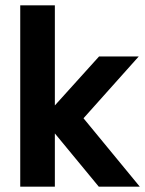

<svg xmlns="http://www.w3.org/2000/svg" viewBox="-20 -701 545 721"><path d="M148 -246V-263L352 -489H501L274 -235L268 -288L505 0H351ZM56 -681H186V0H56Z"/></svg>

Font: Gabarito SemiBold
Style: Regular
Weight: 600
Designer: Leandro Assis / Alvaro Franca / Felipe Casaprima
Foundry: Naipe Foundry
Version: Version 1.000